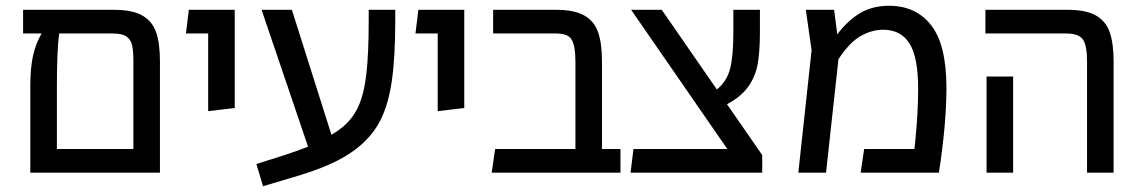

<svg xmlns="http://www.w3.org/2000/svg" viewBox="-20 -598 3957 665"><path d="M534 -385V0H85V-300Q85 -363 94.5 -405.5Q104 -448 124 -482H60V-564H375Q439 -564 473.5 -544Q508 -524 521 -485.5Q534 -447 534 -385ZM442 -82V-385Q442 -422 437.5 -441.5Q433 -461 418 -471.5Q403 -482 371 -482H185Q177 -427 177 -294V-82Z M701 -482H624L634 -564H793V-224L701 -213Z M1349 -564V-529Q1349 -399 1337 -317Q1325 -235 1297 -180.5Q1269 -126 1217 -85Q1178 -54 1122 -29Q1066 -4 985 19L891 47L868 -30L966 -61Q1004 -73 1047 -90L886 -564H991L1128 -131Q1148 -143 1163 -155Q1201 -185 1221 -229Q1241 -273 1249 -342.5Q1257 -412 1257 -527V-564Z M1496 -482H1419L1429 -564H1588V-224L1496 -213Z M2129 -82V0H1683L1695 -82H1973V-385Q1973 -438 1960.5 -460Q1948 -482 1907 -482H1688V-564H1906Q1969 -564 2003.5 -544.5Q2038 -525 2051.5 -486.5Q2065 -448 2065 -385V-82Z M2620 -61V0H2164L2174 -82H2499L2166 -564H2272L2463 -288Q2498 -317 2509 -361Q2520 -405 2520 -486V-564H2612V-486Q2612 -421 2604.5 -377.5Q2597 -334 2572 -298.5Q2547 -263 2498 -237Z M3258 -294Q3258 -169 3232 0H2961L2973 -82H3147L3150 -109Q3160 -207 3160 -291Q3160 -400 3130 -447.5Q3100 -495 3039 -495Q3000 -495 2961.5 -473.5Q2923 -452 2884 -393L2841 0H2745L2791 -424L2771 -564H2869L2880 -479Q2915 -526 2958 -552Q3001 -578 3059 -578Q3153 -578 3205.5 -510Q3258 -442 3258 -294Z M3745 -385Q3745 -440 3731 -461Q3717 -482 3672 -482H3393V-564H3678Q3741 -564 3775.5 -544.5Q3810 -525 3823.5 -486.5Q3837 -448 3837 -385V0H3745ZM3397 -333H3489V0H3397Z"/></svg>

Font: Fira GO
Style: Regular
Weight: 400
Designer: Carrois Corporate
Foundry: Carrois Corporate GbR
Version: Version 0.300